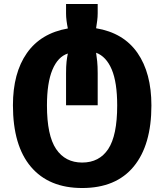

<svg xmlns="http://www.w3.org/2000/svg" viewBox="-20 -695 826 965"><path d="M393 250Q226 250 135.5 143.5Q45 37 45 -166Q45 -328 115 -428Q185 -528 321 -552Q317 -571 314.5 -590.5Q312 -610 312 -627V-675H471V-628Q471 -610 468.5 -591Q466 -572 463 -553Q601 -530 671 -429Q741 -328 741 -165Q741 34 652 142Q563 250 393 250ZM393 122Q479 122 524 54Q569 -14 569 -165Q569 -281 541.5 -346Q514 -411 463 -430Q466 -410 468.5 -386.5Q471 -363 471 -326V-166H312V-326Q312 -363 314.5 -385Q317 -407 321 -426Q271 -410 243.5 -344.5Q216 -279 216 -165Q216 -14 262 54Q308 122 393 122Z"/></svg>

Font: Noto Sans Georgian ExtraBold
Style: Regular
Weight: 800
Designer: Monotype Design Team, Akaki Razmadze
Foundry: Google LLC
Version: Version 2.005; ttfautohint (v1.8.4.7-5d5b)